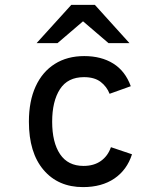

<svg xmlns="http://www.w3.org/2000/svg" viewBox="-20 -752 656 784"><path d="M319 12Q217.5 12 157.8 -58.2Q98 -128.5 98 -255Q98 -339 125.5 -399Q153 -459 203.8 -491Q254.5 -523 324 -523Q393.5 -523 442.5 -492.5Q491.5 -462 514 -400L427.5 -369Q416 -398.5 390.8 -417.8Q365.5 -437 323 -437Q256.5 -437 224.8 -387.8Q193 -338.5 193 -255Q193 -170.5 225.2 -122.5Q257.5 -74.5 321 -74.5Q363.5 -74.5 392 -94.8Q420.5 -115 433 -151L519 -122Q498.5 -58 447 -23Q395.5 12 319 12ZM129.5 -576 271 -732H367.5L508.5 -576H423L319 -665L215 -576Z"/></svg>

Font: Overpass Mono Medium
Style: Regular
Weight: 500
Monospace: yes
Designer: Delve Withrington, Dave Bailey
Foundry: Delve Fonts LLC
Version: Version 4.000